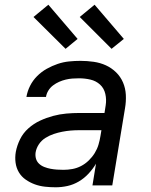

<svg xmlns="http://www.w3.org/2000/svg" viewBox="-20 -786 640 814"><path d="M216 8Q193 8 170.5 5.5Q148 3 127.5 -4.5Q107 -12 89 -24.5Q71 -37 60 -55.5Q49 -74 46 -96.5Q43 -119 47 -142Q52 -169 65 -195.5Q78 -222 100.5 -242Q123 -262 150 -274.5Q177 -287 205 -294.5Q233 -302 261 -304.5Q289 -307 316 -307H423L428 -339Q432 -364 426.5 -388Q421 -412 404 -427.5Q387 -443 363.5 -448.5Q340 -454 315 -454Q301 -454 287 -453Q273 -452 258.5 -448.5Q244 -445 230.5 -439Q217 -433 205 -424Q193 -415 185 -402Q177 -389 175 -375H92Q96 -399 107.5 -422Q119 -445 137.5 -463.5Q156 -482 178.5 -494.5Q201 -507 224.5 -515Q248 -523 272.5 -525.5Q297 -528 321 -528Q349 -528 377 -524Q405 -520 429 -509Q453 -498 472 -479.5Q491 -461 501.5 -436.5Q512 -412 513.5 -384Q515 -356 510 -327L456 0H372L387 -92Q374 -70 355.5 -50Q337 -30 314 -16.5Q291 -3 266 2.5Q241 8 216 8ZM249 -66Q268 -66 287 -69.5Q306 -73 323.5 -82Q341 -91 356 -105.5Q371 -120 381.5 -137Q392 -154 397.5 -172.5Q403 -191 406 -210L410 -234H315Q297 -234 279.5 -232.5Q262 -231 244 -227.5Q226 -224 208 -218Q190 -212 173 -201.5Q156 -191 145 -174.5Q134 -158 131 -140Q129 -126 132.5 -113.5Q136 -101 145.5 -92Q155 -83 168 -78Q181 -73 194 -70.5Q207 -68 221 -67Q235 -66 249 -66ZM453 -579 318 -714 381 -766 505 -621ZM258 -579 122 -714 185 -766 309 -621Z"/></svg>

Font: Iosevka Aile Oblique
Style: Regular
Weight: 400
Italic angle: -9°
Designer: Belleve Invis
Foundry: Belleve Invis
Version: Version 31.1.0; ttfautohint (v1.8.4)